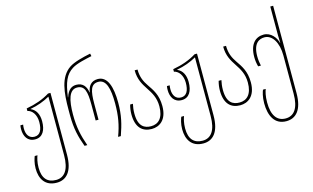

<svg xmlns="http://www.w3.org/2000/svg" viewBox="-114 -1103 2748 1687"><g transform="rotate(-15 1260.5 -260.0)"><path d="M219 250C305 250 368 189 368 34V-527H346C285 -489 215 -464 131 -449V-426C172 -418 207 -374 207 -306C207 -236 186 -191 134 -191C85 -191 61 -230 61 -284C61 -296 62 -310 64 -320H39C37 -309 36 -297 36 -284C36 -221 65 -167 134 -167C203 -167 233 -225 233 -306C233 -370 208 -415 163 -434V-436C230 -448 289 -470 342 -500V33C342 164 296 225 219 225C140 225 97 178 97 82C97 31 108 -6 116 -27H91C84 -10 70 32 70 82C70 173 111 250 219 250Z M537 0H562C528 -96 510 -175 510 -291C510 -425 534 -512 605 -512C674 -512 689 -453 689 -334V-190H715V-334C715 -453 730 -512 799 -512C869 -512 893 -429 893 -291C893 -178 878 -95 842 0H867C901 -98 921 -173 921 -291C921 -432 889 -537 800 -537C739 -537 711 -497 703 -442H701C693 -497 664 -537 605 -537C568 -537 530 -520 508 -449H506C524 -583 551 -647 617 -689C662 -718 749 -735 799 -746L794 -770C722 -755 641 -735 597 -705C497 -637 483 -499 483 -342V-291C483 -170 503 -92 537 0Z M1147 10C1215 10 1288 -33 1288 -161C1288 -264 1248 -316 1211 -371C1183 -412 1160 -457 1160 -527H1134C1134 -443 1166 -393 1198 -344C1230 -295 1262 -246 1262 -166C1262 -60 1214 -15 1147 -15C1088 -15 1033 -42 1033 -160C1033 -192 1037 -220 1043 -247H1018C1010 -218 1006 -189 1006 -160C1006 -39 1064 10 1147 10Z M1552 250C1638 250 1701 189 1701 34V-527H1679C1618 -489 1548 -464 1464 -449V-426C1505 -418 1540 -374 1540 -306C1540 -236 1519 -191 1467 -191C1418 -191 1394 -230 1394 -284C1394 -296 1395 -310 1397 -320H1372C1370 -309 1369 -297 1369 -284C1369 -221 1398 -167 1467 -167C1536 -167 1566 -225 1566 -306C1566 -370 1541 -415 1496 -434V-436C1563 -448 1622 -470 1675 -500V33C1675 164 1629 225 1552 225C1473 225 1430 178 1430 82C1430 31 1441 -6 1449 -27H1424C1417 -10 1403 32 1403 82C1403 173 1444 250 1552 250Z M1952 10C2020 10 2093 -33 2093 -161C2093 -264 2053 -316 2016 -371C1988 -412 1965 -457 1965 -527H1939C1939 -443 1971 -393 2003 -344C2035 -295 2067 -246 2067 -166C2067 -60 2019 -15 1952 -15C1893 -15 1838 -42 1838 -160C1838 -192 1842 -220 1848 -247H1823C1815 -218 1811 -189 1811 -160C1811 -39 1869 10 1952 10Z M2307 250C2393 250 2456 189 2456 34V-760H2430V-497C2430 -475 2431 -454 2432 -429H2430C2419 -479 2374 -537 2309 -537C2237 -537 2179 -488 2179 -367C2179 -338 2183 -309 2191 -280H2216C2210 -307 2206 -335 2206 -367C2206 -485 2261 -512 2310 -512C2380 -512 2430 -432 2430 -315V33C2430 164 2384 225 2307 225C2228 225 2185 164 2185 48C2185 -13 2196 -50 2204 -71H2179C2172 -54 2158 -12 2158 48C2158 159 2199 250 2307 250Z"/></g></svg>

Font: Noto Sans Georgian ExtraCondensed Thin
Style: Regular
Weight: 100
Width: 2
Designer: Monotype Design Team, Akaki Razmadze
Foundry: Google LLC
Version: Version 2.005